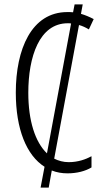

<svg xmlns="http://www.w3.org/2000/svg" viewBox="-20 -780 471 875"><path d="M288 10C330 10 369 0 397 -17V-68C371 -54 336 -41 293 -41C269 -41 247 -47 227 -57L340 -666C355 -662 370 -655 385 -646L407 -693C388 -703 369 -711 349 -717L357 -760H320L313 -724C305 -725 296 -725 287 -725C123 -725 52 -555 52 -358C52 -191 101 -72 183 -20L165 75H202L216 -3C239 6 262 10 288 10ZM109 -357C109 -521 159 -674 289 -674C294 -674 299 -674 304 -673L194 -81C140 -133 109 -230 109 -357Z"/></svg>

Font: Noto Sans UI Condensed Light
Style: Regular
Weight: 300
Width: 3
Designer: Monotype Design Team
Foundry: Monotype Imaging Inc.
Version: Version 1.901